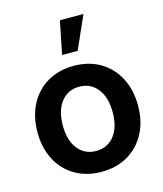

<svg xmlns="http://www.w3.org/2000/svg" viewBox="-115 -846 802 944"><g transform="rotate(-15 286.0 -374.5)"><path d="M286.1 11.7Q210 11.7 152.1 -22Q94.2 -55.7 62.3 -116.2Q30.3 -176.8 30.3 -257.3Q30.3 -337.4 62.3 -398.4Q94.2 -459.5 152.1 -493.4Q210 -527.3 286.1 -527.3Q362.8 -527.3 420.4 -493.4Q478 -459.5 510 -398.4Q542 -337.4 542 -257.3Q542 -177.2 510 -116.7Q478 -56.2 420.4 -22.2Q362.8 11.7 286.1 11.7ZM286.1 -94.2Q344.2 -94.2 378.7 -137.9Q413.1 -181.6 413.1 -257.3Q413.1 -333.5 378.4 -377.4Q343.8 -421.4 286.1 -421.4Q228.5 -421.4 193.8 -377.4Q159.2 -333.5 159.2 -257.3Q159.2 -181.2 193.8 -137.7Q228.5 -94.2 286.1 -94.2ZM245.6 -593.3 279.3 -761.2H399.4L324.7 -593.3Z"/></g></svg>

Font: Inter Display Semi Bold
Style: Regular
Weight: 600
Designer: Rasmus Andersson
Foundry: rsms
Version: Version 4.000;git-37864ae